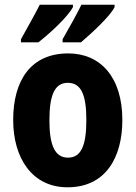

<svg xmlns="http://www.w3.org/2000/svg" viewBox="-20 -879 577 816"><path d="M467 -849V-859H326C311 -827 279 -770 246 -712V-699H324C370 -738 449 -811 467 -849ZM290 -849V-859H149C133 -827 102 -771 69 -712V-699H143C197 -741 270 -810 290 -849ZM500 -369C500 -551 407 -652 270 -652C111 -652 36 -537 36 -369C36 -208 116 -83 267 -83C430 -83 500 -211 500 -369ZM190 -368C190 -476 213 -527 268 -527C325 -527 347 -476 347 -369C347 -261 325 -209 269 -209C213 -209 190 -262 190 -368Z"/></svg>

Font: Noto Sans Kannada UI Condensed ExtraBold
Style: Regular
Weight: 800
Width: 3
Designer: Jelle Bosma - Monotype Design Team
Foundry: Monotype Imaging Inc.
Version: Version 2.005